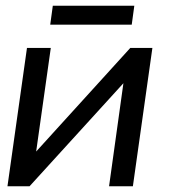

<svg xmlns="http://www.w3.org/2000/svg" viewBox="-20 -649 597 669"><path d="M164 -629 155 -563H439L448 -629ZM74 -482 6 0H83L410 -359L360 0H443L511 -482H434L106 -121L157 -482Z"/></svg>

Font: Cantarell
Style: Oblique
Weight: 400
Italic angle: -8°
Designer: Dave Crossland
Version: Version 0.024